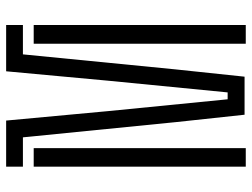

<svg xmlns="http://www.w3.org/2000/svg" viewBox="-120 -720 840 641"><g transform="rotate(-90 300.5 -400.0)"><path d="M237.5 -4 213 -231.5 162 -744H64V-800H218L249.5 -460L289 -60.5H312L351 -459L382.5 -800H537V-744H439L389 -236L364.5 -4ZM64 0V-708H126V0ZM474.5 0V-708H537V0Z"/></g></svg>

Font: Big Shoulders Stencil Text Light
Style: Regular
Weight: 300
Designer: Patric King
Foundry: XO Type Co
Version: Version 1.000